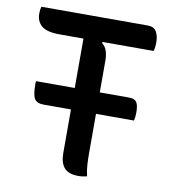

<svg xmlns="http://www.w3.org/2000/svg" viewBox="-80 -770 760 846"><g transform="rotate(10 300.0 -347.0)"><path d="M365 1Q355 3 347 4.5Q339 6 327 6Q282 6 263 -16.5Q244 -39 244 -82V-277H121Q93 -277 81.5 -293Q70 -309 70 -359Q70 -363 70 -366.5Q70 -370 71 -373H244V-594H138Q80 -594 56.5 -614Q33 -634 33 -669Q33 -687 37 -700H513Q541 -700 552 -681Q563 -662 563 -633Q563 -611 558 -594H330L328 -589Q343 -578 349.5 -559Q356 -540 356 -514V-373H488Q512 -373 521 -359.5Q530 -346 530 -314Q530 -304 529 -294.5Q528 -285 526 -277H356V-100Q356 -75 357.5 -49.5Q359 -24 365 1Z"/></g></svg>

Font: Recursive Sn Csl St Med
Style: Regular
Weight: 500
Version: Version 1.079;hotconv 1.0.112;makeotfexe 2.5.65598; ttfautoh